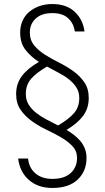

<svg xmlns="http://www.w3.org/2000/svg" viewBox="-20 -726 520 952"><path d="M240 -706Q309 -706 350 -668Q391 -630 399 -570H351Q345 -611 317.5 -636Q290 -661 240 -661Q186 -661 157 -634Q128 -607 128 -565Q128 -527 149.5 -501Q171 -475 203.5 -454.5Q236 -434 274 -415Q312 -396 344.5 -372.5Q377 -349 398.5 -317.5Q420 -286 420 -240Q420 -189 392 -151.5Q364 -114 310 -82Q330 -70 348 -56Q366 -42 379.5 -25.5Q393 -9 401 11.5Q409 32 409 57Q409 123 365 164.5Q321 206 240 206Q168 206 123 166Q78 126 70 60H119Q124 107 156 134Q188 161 240 161Q299 161 330.5 132Q362 103 362 57Q362 23 339.5 -1Q317 -25 283.5 -44.5Q250 -64 211 -82.5Q172 -101 138.5 -125Q105 -149 82.5 -181Q60 -213 60 -260Q60 -311 88.5 -349Q117 -387 173 -419Q134 -444 107 -478Q80 -512 80 -565Q80 -595 91 -621Q102 -647 123 -665.5Q144 -684 173.5 -695Q203 -706 240 -706ZM108 -260Q108 -230 122 -207.5Q136 -185 158.5 -167Q181 -149 209.5 -134Q238 -119 268 -104Q321 -135 347 -165Q373 -195 373 -240Q373 -270 359 -292Q345 -314 322.5 -332Q300 -350 271 -365Q242 -380 213 -396Q160 -365 134 -335Q108 -305 108 -260Z"/></svg>

Font: PT Root UI Web Light
Style: Regular
Weight: 300
Designer: Vitaly Kuzmin
Foundry: ParaType Ltd.
Version: Version 1.000W